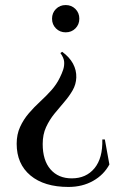

<svg xmlns="http://www.w3.org/2000/svg" viewBox="-20 -726 491 760"><path d="M413 -75Q391 -34 348.5 -10Q306 14 251 14Q155 14 100.5 -31.5Q46 -77 46 -157Q46 -194 59.5 -223.5Q73 -253 94 -277.5Q115 -302 139 -324Q163 -346 183.5 -369Q204 -392 217 -419Q225 -435 230 -450Q235 -465 234 -481Q233 -497 219 -516L226 -521Q255 -500 269 -474Q283 -448 282 -419Q281 -392 267.5 -368.5Q254 -345 234.5 -322.5Q215 -300 195.5 -276Q176 -252 162.5 -223Q149 -194 149 -156Q149 -91 180 -55.5Q211 -20 264 -20Q321 -20 354 -60Q387 -100 385 -174H395ZM240 -706Q263 -706 278.5 -690.5Q294 -675 294 -652Q294 -629 278.5 -613.5Q263 -598 240 -598Q217 -598 201.5 -613.5Q186 -629 186 -652Q186 -675 201.5 -690.5Q217 -706 240 -706Z"/></svg>

Font: Cinzel Eorzea
Style: Regular
Weight: 500
Designer: Natanael Gama
Version: Version 2.000